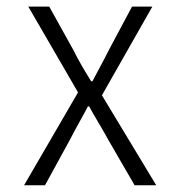

<svg xmlns="http://www.w3.org/2000/svg" viewBox="-20 -553 540 573"><path d="M51.8 0 212.9 -277.3 64.5 -533.2H127L199.2 -403.3Q217.8 -365.2 252 -310.5H255.9Q301.8 -396.5 305.7 -405.3L374 -533.2H434.6L284.2 -268.6L446.3 0H381.8L303.7 -134.8Q294.9 -151.4 274.4 -186Q253.9 -220.7 246.1 -235.4H242.2Q235.4 -221.7 216.3 -187.5Q197.3 -153.3 188.5 -135.7L114.3 0Z"/></svg>

Font: GenEi Gothic M Light
Style: Regular
Weight: 300
Designer: o_tamon (Modified); [Source Han Sans]
Ryoko NISHIZUKA  (kana & ideographs); Paul D. Hunt (Latin, Greek & Cyrillic); Wenl
Version: Version 1.1a;Original Version 1.004